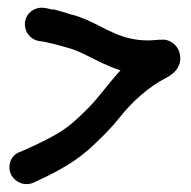

<svg xmlns="http://www.w3.org/2000/svg" viewBox="-20 -469 491 494"><path d="M400 -367C384 -367 374 -365 361 -365C291 -365 252 -397 203 -418C193 -422 177 -429 162 -432C160 -433 123 -444 117 -445H116V-444C111 -445 102 -448 91 -449C66 -451 44 -432 44 -407C44 -382 63 -365 83 -363C102 -361 142 -350 154 -346C168 -343 188 -334 202 -327C228 -314 256 -299 290 -288C263 -259 235 -220 210 -194C191 -175 170 -154 150 -140C125 -121 77 -98 43 -83L31 -78C5 -68 0 -41 7 -23C14 -6 35 10 60 3H61L77 -4C131 -29 181 -57 221 -96C244 -118 266 -139 288 -167C319 -206 361 -245 408 -269C420 -275 454 -296 441 -336C436 -352 420 -365 403 -367Z"/></svg>

Font: Stray Cat
Style: BlkCn
Weight: 900
Version: Version 1.0